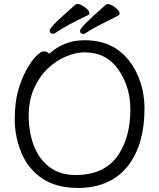

<svg xmlns="http://www.w3.org/2000/svg" viewBox="-20 -912 785 950"><path d="M366 18Q259 18 189.5 -28.5Q120 -75 86.5 -155Q53 -235 53 -319.5Q53 -404 69.5 -462.5Q86 -521 110 -565Q134 -609 158 -633.5Q182 -658 197.5 -658Q213 -658 223 -646Q299 -713 397 -713Q495 -713 560 -667.5Q625 -622 660 -543Q695 -464 695 -375Q695 -200 616 -95Q529 18 366 18ZM354 -46Q498 -46 565 -145Q625 -234 625 -371Q625 -483 565.5 -568Q506 -653 399 -653Q356 -653 307.5 -633Q259 -613 217 -573.5Q175 -534 148.5 -475Q122 -416 122 -337.5Q122 -259 147 -192.5Q172 -126 224 -86Q276 -46 354 -46ZM242 -745Q226 -745 226 -760Q226 -775 288 -831Q350 -887 353.5 -889.5Q357 -892 365.5 -892Q374 -892 387.5 -884.5Q401 -877 411.5 -866.5Q422 -856 422 -848Q422 -840 415 -837Q309 -787 254 -749Q249 -745 242 -745ZM392 -744Q376 -744 376 -760.5Q376 -777 504 -889Q507 -892 515 -892Q523 -892 537 -884Q551 -876 561.5 -865Q572 -854 572 -846Q572 -838 565 -835Q443 -774 421 -759Q399 -744 392 -744Z"/></svg>

Font: LXGW WenKai TC
Style: Regular
Weight: 400
Designer: LXGW / Fontworks Inc.
Foundry: LXGW / Fontworks Inc.
Version: Version 1.330